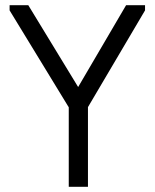

<svg xmlns="http://www.w3.org/2000/svg" viewBox="-20 -720 596 740"><path d="M277 -254 290 -258 539 -680V-700H466L265 -357H298L89 -700H17V-680ZM319 -369H245V0H319Z"/></svg>

Font: Tilda Sans VF
Style: Regular
Weight: 400
Designer: ParaType Ltd
Foundry: ParaType Ltd
Version: Version 1.010